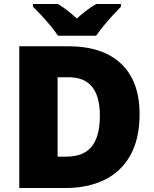

<svg xmlns="http://www.w3.org/2000/svg" viewBox="-20 -947 774 967"><path d="M683 -372Q683 -248 636.5 -165Q590 -82 506 -41Q422 0 308 0H77V-714H324Q497 -714 590 -626Q683 -538 683 -372ZM483 -365Q483 -558 326 -558H270V-158H313Q401 -158 442 -209Q483 -260 483 -365ZM272 -767Q257 -790 234.5 -817Q212 -844 188.5 -869.5Q165 -895 146 -913V-927H272Q298 -911 319.5 -894Q341 -877 367 -854Q393 -877 416 -894.5Q439 -912 465 -927H589V-913Q572 -896 548.5 -870.5Q525 -845 502.5 -817.5Q480 -790 464 -767Z"/></svg>

Font: Noto Sans Telugu Black
Style: Regular
Weight: 900
Designer: Jelle Bosma - Monotype Design Team
Foundry: Monotype Imaging Inc.
Version: Version 2.005; ttfautohint (v1.8.4.7-5d5b)